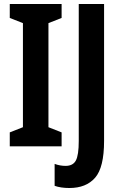

<svg xmlns="http://www.w3.org/2000/svg" viewBox="-20 -734 609 963"><path d="M289 -70 223 -96V-618L289 -644V-714H29V-644L95 -618V-96L29 -70V0H289ZM502 -27V-714H375V-27Q375 44 360.5 71Q346 98 309 98Q281 98 254 88V198Q285 209 328 209Q412 209 457 157.5Q502 106 502 -27Z"/></svg>

Font: Noto Sans UI Condensed
Style: Bold
Weight: 700
Width: 3
Designer: Monotype Design Team
Foundry: Monotype Imaging Inc.
Version: 1.001